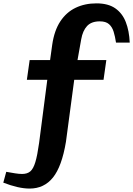

<svg xmlns="http://www.w3.org/2000/svg" viewBox="-108 -896 792 1142"><path d="M67.9 225.6Q34.7 225.6 -4.6 216.6Q-43.9 207.5 -88.4 190.4L-70.8 126Q-41 131.3 -17.8 135Q5.4 138.7 23.4 138.7Q54.2 138.7 72.3 123.3Q90.3 107.9 102.3 68.1Q114.3 28.3 124.5 -45.4L173.3 -421.4H51.8L68.4 -538.6H189.9L202.6 -629.9Q214.8 -714.4 250.7 -768.8Q286.6 -823.2 341.6 -849.6Q396.5 -876 465.8 -876Q535.2 -876 577.4 -846.7Q619.6 -817.4 640.1 -765.1Q660.6 -712.9 663.6 -642.6H582Q576.7 -678.7 567.9 -707.3Q559.1 -735.8 540.3 -752.4Q521.5 -769 485.4 -769Q435.5 -769 409.7 -741Q383.8 -712.9 375 -662.1L353 -538.6H524.4L507.8 -421.4H333.5L284.2 -52.2Q259.8 94.2 207 159.9Q154.3 225.6 67.9 225.6Z"/></svg>

Font: Comme ExtraBold
Style: Regular
Weight: 800
Version: Version 1.000;gftools[0.9.27]